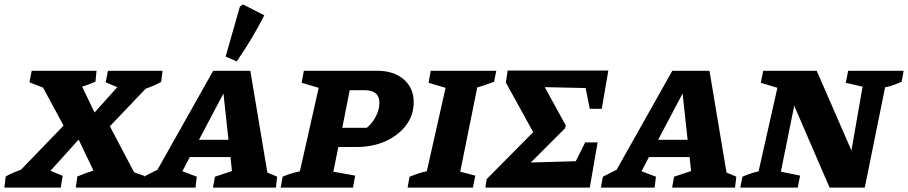

<svg xmlns="http://www.w3.org/2000/svg" viewBox="-58 -859 4157 879"><path d="M-38 0 -32 -51Q-15 -61 3 -68.5Q21 -76 38 -82L233 -284L139 -458L77 -482L87 -535H384L379 -485Q349 -472 318 -462L375 -344L479 -460L426 -482L436 -535H686L680 -484Q645 -465 609 -453L445 -281L556 -70L602 -54L591 0H289L296 -51Q333 -67 370 -78L302 -220L173 -77L229 -54L220 0Z M1166 -69Q1178 -64 1189 -59.5Q1200 -55 1211 -50L1205 0H917L926 -50L1004 -76L997 -140H811L777 -75Q813 -62 843 -50L837 0H591L600 -50L663 -82L918 -535H1088ZM853 -219H988L965 -431ZM1026 -578 975 -600 1040 -828 1054 -839 1152 -789Q1097 -681 1026 -578Z M1227 0 1236 -50Q1251 -57 1270 -63Q1289 -69 1315 -75L1401 -457L1323 -480L1333 -535H1669Q1745 -535 1790.5 -495.5Q1836 -456 1836 -391Q1836 -332 1801.5 -286Q1767 -240 1708 -213Q1649 -186 1574 -186H1491L1468 -73L1568 -55L1558 0ZM1611 -446H1543L1509 -274H1621Q1648 -296 1663.5 -327.5Q1679 -359 1679 -388Q1679 -446 1611 -446Z M1808 0 1817 -50Q1837 -58 1856.5 -64.5Q1876 -71 1896 -75L1982 -457L1904 -480L1914 -535H2214L2204 -485Q2184 -477 2165.5 -470.5Q2147 -464 2127 -459L2049 -73L2118 -55L2107 0Z M2164 0 2170 -39 2383 -254 2258 -481 2266 -536H2727L2697 -361H2642L2623 -456L2436 -460L2532 -285L2529 -272L2372 -115L2578 -121L2621 -207H2678L2642 0Z M3268 -69Q3280 -64 3291 -59.5Q3302 -55 3313 -50L3307 0H3019L3028 -50L3106 -76L3099 -140H2913L2879 -75Q2915 -62 2945 -50L2939 0H2693L2702 -50L2765 -82L3020 -535H3190ZM2955 -219H3090L3067 -431Z M3825 -535H4079L4070 -485Q4053 -478 4037.5 -471.5Q4022 -465 3994 -459L3901 0H3740L3578 -375L3517 -73L3605 -55L3594 0H3331L3341 -50Q3359 -58 3377 -64Q3395 -70 3415 -75L3501 -457L3425 -480L3436 -535H3681L3840 -170L3891 -462L3814 -480Z"/></svg>

Font: Piazzolla SC
Style: Bold Italic
Weight: 700
Italic angle: -11.3°
Designer: Juan Pablo del Peral
Foundry: Huerta Tipografica
Version: Version 1.330